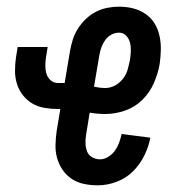

<svg xmlns="http://www.w3.org/2000/svg" viewBox="-20 -548 540 576"><path d="M274 8Q253 8 233 4Q213 0 196.5 -10.5Q180 -21 168.5 -37.5Q157 -54 151.5 -73Q146 -92 146.5 -113Q147 -134 150 -155L161 -221H154Q133 -221 113 -224.5Q93 -228 77 -237.5Q61 -247 49 -262Q37 -277 31 -296Q25 -315 25 -335.5Q25 -356 28 -376L33 -407H123L118 -376Q116 -363 116 -350.5Q116 -338 119.5 -326.5Q123 -315 132 -307Q141 -299 154 -299H174L190 -395Q193 -412 198.5 -429.5Q204 -447 214 -462.5Q224 -478 237.5 -491Q251 -504 267.5 -512.5Q284 -521 302 -524.5Q320 -528 337 -528Q359 -528 379 -523Q399 -518 416 -506.5Q433 -495 443.5 -478Q454 -461 458.5 -440.5Q463 -420 462.5 -398.5Q462 -377 459 -356Q454 -327 441.5 -298.5Q429 -270 406.5 -248Q384 -226 354.5 -216Q325 -206 296 -206Q284 -206 272.5 -207Q261 -208 249 -210L238 -142Q236 -129 236.5 -116.5Q237 -104 241.5 -93Q246 -82 257 -76Q268 -70 280 -70Q293 -70 305.5 -78Q318 -86 325.5 -97Q333 -108 337.5 -120.5Q342 -133 345 -146L431 -135Q426 -108 413 -81.5Q400 -55 379 -34Q358 -13 329.5 -2.5Q301 8 274 8ZM296 -284Q311 -284 325 -291.5Q339 -299 349 -312Q359 -325 363 -339.5Q367 -354 370 -369Q372 -382 372.5 -395Q373 -408 370 -420Q367 -432 358.5 -441Q350 -450 337 -450Q325 -450 314 -444Q303 -438 295.5 -427.5Q288 -417 284 -405.5Q280 -394 278 -382L262 -288Q271 -286 279 -285Q287 -284 296 -284Z"/></svg>

Font: Iosevka Term Curly Semibold
Style: Italic
Weight: 600
Italic angle: -9°
Designer: Belleve Invis
Foundry: Belleve Invis
Version: Version 32.3.0